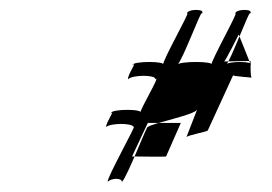

<svg xmlns="http://www.w3.org/2000/svg" viewBox="-20 -536 535 378"><path d="M189 -286C198 -294 241 -294 243 -286C251 -294 190 -186 192 -178C200 -186 220 -186 220 -178C230 -186 271 -294 271 -286C281 -294 361 -309 368 -320L347 -266C350 -270 385 -276 389 -279L439 -388C435 -386 481 -383 476 -383C472 -383 474 -414 473 -416L421 -415C422 -412 450 -468 450 -468L472 -413C468 -404 473 -416 473 -408C483 -416 424 -416 425 -408C434 -416 472 -519 472 -509C482 -519 443 -519 443 -509C453 -519 395 -416 396 -408C405 -416 329 -416 329 -408C339 -416 377 -519 377 -509C387 -519 348 -519 348 -509C358 -519 299 -416 301 -408C309 -416 241 -416 241 -408C251 -416 231 -389 232 -380C241 -389 287 -389 286 -380C297 -389 256 -322 256 -313C266 -322 198 -322 198 -313C208 -322 188 -294 189 -286ZM240 -228 271 -294H336L307 -228C307 -227 240 -228 240 -228Z"/></svg>

Font: Zinc
Style: Obl
Weight: 400
Version: Version 1